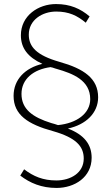

<svg xmlns="http://www.w3.org/2000/svg" viewBox="-20 -729 551 947"><path d="M256 -709C169 -709 83 -652 83 -555C83 -492 117 -447 189 -414C104 -394 47 -337 47 -256C47 -163 117 -116 242 -82C354 -50 393 -8 393 53C393 124 328 161 258 161C192 161 145 141 99 106L80 137C128 174 185 198 259 198C348 198 432 145 432 49C432 -16 396 -64 315 -95C404 -114 464 -172 464 -249C464 -342 394 -390 273 -424C161 -456 122 -498 122 -558C122 -631 189 -672 257 -672C320 -672 361 -652 403 -617L422 -648C377 -686 327 -709 256 -709ZM266 -112C255 -116 244 -119 233 -122C140 -151 86 -191 86 -266C86 -339 145 -387 230 -398C233 -397 235 -396 238 -396L253 -391C255 -390 258 -390 260 -389C340 -366 425 -333 425 -240C425 -169 358 -121 266 -112Z"/></svg>

Font: Fixel Text ExtraLight
Style: Regular
Weight: 200
Width: 4
Designer: AlfaBravo + MacPaw
Foundry: Kyrylo Tkachov, Marchela Mozhyna, Serhii Makarenko, Maria Weinstein, Zakhar Kryvoshyya
Version: Version 1.211